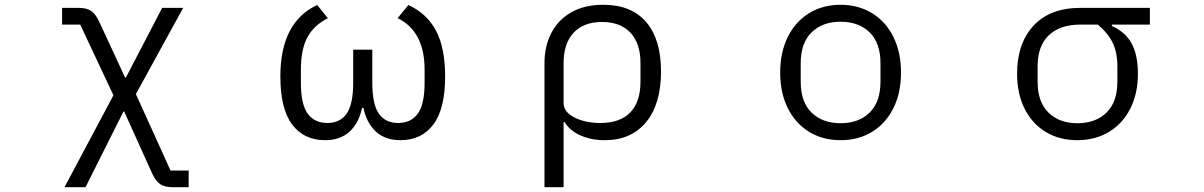

<svg xmlns="http://www.w3.org/2000/svg" viewBox="-20 -574 5040 804"><path d="M250 210 455 -175 316 -471H240V-541H308Q343 -541 361.5 -528.5Q380 -516 395 -484L504 -249H507L659 -541H747L549 -180L694 140H770V210H705Q669 210 650.5 197Q632 184 617 152L500 -107H497L338 210Z M1154 -254Q1154 -481 1308 -553L1353 -498Q1294 -468 1267 -417.5Q1240 -367 1240 -282V-228Q1240 -137 1268.5 -98Q1297 -59 1351 -59Q1404 -59 1431.5 -98Q1459 -137 1459 -228V-366H1539V-228Q1539 -137 1566.5 -98Q1594 -59 1647 -59Q1701 -59 1729.5 -98Q1758 -137 1758 -228V-282Q1758 -443 1645 -498L1690 -553Q1767 -518 1805.5 -446Q1844 -374 1844 -254Q1844 -118 1794.5 -52.5Q1745 13 1657 13Q1593 13 1554 -23Q1515 -59 1502 -122H1496Q1483 -59 1444 -23Q1405 13 1341 13Q1253 13 1203.5 -52.5Q1154 -118 1154 -254Z M2260 -310Q2260 -379 2288 -434.5Q2316 -490 2371.5 -522Q2427 -554 2506 -554Q2624 -554 2686 -481.5Q2748 -409 2748 -275Q2748 -138 2685.5 -62.5Q2623 13 2513 13Q2455 13 2410.5 -7Q2366 -27 2344 -63H2340V210H2260ZM2662 -231V-310Q2662 -392 2620 -437Q2578 -482 2501 -482Q2424 -482 2382 -437Q2340 -392 2340 -309V-143Q2340 -105 2385.5 -82Q2431 -59 2494 -59Q2577 -59 2619.5 -103.5Q2662 -148 2662 -231Z M3247 -270Q3247 -355 3279 -419.5Q3311 -484 3368.5 -519Q3426 -554 3500 -554Q3574 -554 3631.5 -519Q3689 -484 3721 -419.5Q3753 -355 3753 -270Q3753 -185 3721 -121Q3689 -57 3632 -22Q3575 13 3500 13Q3425 13 3368 -22Q3311 -57 3279 -121Q3247 -185 3247 -270ZM3667 -232V-309Q3667 -394 3621.5 -438.5Q3576 -483 3500 -483Q3424 -483 3378.5 -438.5Q3333 -394 3333 -309V-232Q3333 -147 3378.5 -102.5Q3424 -58 3500 -58Q3576 -58 3621.5 -102.5Q3667 -147 3667 -232Z M4239 -265Q4239 -392 4308 -466.5Q4377 -541 4504 -541H4795V-471H4636V-465Q4693 -440 4719 -391.5Q4745 -343 4745 -265Q4745 -182 4713 -119Q4681 -56 4623.5 -21.5Q4566 13 4491 13Q4416 13 4359 -21.5Q4302 -56 4270.5 -119Q4239 -182 4239 -265ZM4659 -232V-296Q4659 -354 4639.5 -394.5Q4620 -435 4577 -471H4504Q4419 -471 4372 -426.5Q4325 -382 4325 -296V-232Q4325 -147 4370.5 -102.5Q4416 -58 4492 -58Q4568 -58 4613.5 -102.5Q4659 -147 4659 -232Z"/></svg>

Font: IBM Plex Sans JP
Style: Regular
Weight: 400
Designer: Mike Abbink; Paul van der Laan; Pieter van Rosmalen; Wujin Sim; Yejin Wi; Jinhee Kim; Boomi Park; Yona Kim; Kichan Ma
Foundry: Sandoll Inc.
Version: Version 1.001